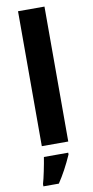

<svg xmlns="http://www.w3.org/2000/svg" viewBox="-106 -802 517 1065"><g transform="rotate(-10 152.5 -269.5)"><path d="M78 -760H227V0H78ZM48 208Q55 185 64.5 139Q74 93 79 61H216V71Q178 157 135 221H48Z"/></g></svg>

Font: OpenSansMMV
Style: Bold
Weight: 700
Foundry: Ascender Corporation
Version: Version 4.001